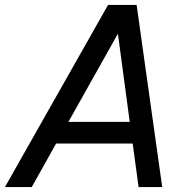

<svg xmlns="http://www.w3.org/2000/svg" viewBox="-46 -760 770 780"><path d="M83 0H-26L393 -740H509L613 0H517L493 -177H182ZM433 -623 232 -265H481Z"/></svg>

Font: Be Vietnam Pro Variable Thin
Style: Italic
Weight: 100
Italic angle: -12°
Designer: Lam Bao, Tony Le, Vietanh Nguyen
Foundry: Yellow Type Foundry
Version: Version 1.002